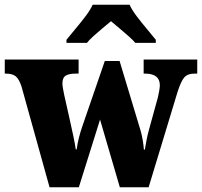

<svg xmlns="http://www.w3.org/2000/svg" viewBox="-26 -786 848 806"><path d="M64 -424Q53 -456 39 -466.5Q25 -477 -2 -477H-6V-536H304V-477H292Q264 -477 250 -468.5Q236 -460 236 -435Q236 -427 238.5 -414Q241 -401 243 -390L267 -283Q275 -247 282 -214Q289 -181 292 -159H296Q299 -183 305.5 -208.5Q312 -234 319 -254L414 -530H476L565 -235Q570 -217 573.5 -195.5Q577 -174 578 -158H582Q586 -181 589.5 -199.5Q593 -218 599 -240L637 -378Q640 -391 642.5 -405.5Q645 -420 645 -428Q645 -477 583 -477H577V-536H802V-477H790Q762 -477 748 -461.5Q734 -446 719 -399L598 0H477L394 -284L305 0H182ZM253 -619Q268 -638 290 -664Q312 -690 332.5 -717Q353 -744 363 -766H518Q528 -744 548.5 -717Q569 -690 591 -664Q613 -638 628 -619V-606H542Q534 -616 515 -633Q496 -650 475 -667.5Q454 -685 440 -697Q425 -685 405 -668Q385 -651 366.5 -634.5Q348 -618 339 -606H253Z"/></svg>

Font: Noto Serif Myanmar SemiCondensed Black
Style: Regular
Weight: 900
Width: 4
Designer: Ben Mitchell and the Monotype Design Team
Foundry: Monotype Imaging Inc.
Version: Version 2.106; ttfautohint (v1.8.4.7-5d5b)